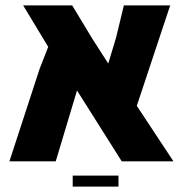

<svg xmlns="http://www.w3.org/2000/svg" viewBox="-20 -599 689 713"><path d="M624 0H432L266 -263L187 0H15L127 -343L159 -425L66 -579H248L323 -455L382 -363L411 -459L440 -579H612L488 -206ZM420 53V94H250V53Z"/></svg>

Font: Assistant ExtraBold
Style: Regular
Weight: 800
Designer: Hebrew By Ben Nathan, Latin by Paul Hunt
Version: Version 3.000